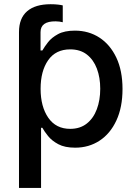

<svg xmlns="http://www.w3.org/2000/svg" viewBox="-20 -700 657 924"><path d="M175.1 -545.5V-457H183.9Q193.5 -474.1 210.8 -496.4Q228 -518.8 259.1 -535.7Q290.1 -552.6 340.6 -552.6Q406.6 -552.6 458.3 -519.2Q509.9 -485.8 539.8 -422.9Q569.6 -360.1 569.6 -271.7Q569.6 -183.6 540.1 -120.2Q510.7 -56.8 459.2 -23.1Q407.7 10.7 341.6 10.7Q291.9 10.7 260.7 -6Q229.4 -22.7 211.5 -45.1Q193.5 -67.5 183.9 -84.9H177.6V204.5H71.4V-545.5Q71.4 -612.2 110.6 -646Q149.9 -679.7 223.7 -679.7Q243.6 -679.7 259.1 -677.9Q274.5 -676.1 282 -674V-593Q275.2 -594.8 266 -596.1Q256.7 -597.3 247.9 -597.3Q175.1 -598 175.1 -545.5ZM175.4 -272.7Q175.4 -186.8 212.4 -133.3Q249.3 -79.9 317.8 -79.9Q365.4 -79.9 397.5 -105.3Q429.7 -130.7 446 -174.4Q462.4 -218 462.4 -272.7Q462.4 -327.1 446.2 -369.9Q430 -412.6 398.1 -437.5Q366.1 -462.4 317.8 -462.4Q248.2 -462.4 211.8 -410.3Q175.4 -358.3 175.4 -272.7Z"/></svg>

Font: Inter UI Medium
Style: Regular
Weight: 500
Designer: Rasmus Andersson
Foundry: rsms
Version: 3.2;8d6f07862